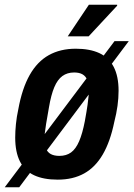

<svg xmlns="http://www.w3.org/2000/svg" viewBox="-42 -744 562 808"><path d="M201 12Q141 12 101.5 -6.5Q62 -25 42 -64.5Q22 -104 22 -165Q22 -191 25 -221.5Q28 -252 35 -284Q51 -372 83 -428.5Q115 -485 163.5 -512Q212 -539 277 -539Q336 -539 376 -520.5Q416 -502 436.5 -462.5Q457 -423 457 -362Q457 -331 452.5 -298.5Q448 -266 439 -231Q422 -148 390.5 -94Q359 -40 312 -14Q265 12 201 12ZM208 -88Q237 -88 257 -102.5Q277 -117 291 -149.5Q305 -182 315 -234Q323 -278 326.5 -303Q330 -328 331 -341.5Q332 -355 332 -365Q332 -391 325.5 -407Q319 -423 305.5 -431Q292 -439 270 -439Q241 -439 220.5 -424Q200 -409 186.5 -377Q173 -345 164 -292Q156 -248 152 -222.5Q148 -197 146.5 -183.5Q145 -170 145 -160Q145 -135 151.5 -119Q158 -103 172 -95.5Q186 -88 208 -88ZM-22 44 440 -571H500L39 44ZM243 -591 332 -724H451V-720L331 -591Z"/></svg>

Font: Archivo Condensed
Style: Bold Italic
Weight: 700
Width: 3
Italic angle: -10°
Designer: Hector Gatti
Foundry: Omnibus-Type
Version: Version 2.001